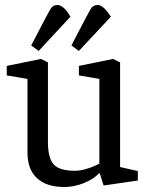

<svg xmlns="http://www.w3.org/2000/svg" viewBox="-20 -740 597 769"><path d="M237 9Q166 9 128 -26.5Q90 -62 90 -129V-424L7 -438V-476L144 -504L172 -490V-172Q172 -107 195 -81.5Q218 -56 281 -56Q302 -56 329.5 -64.5Q357 -73 378 -85V-424L296 -438V-476L433 -504L461 -490V-71L532 -55V-17L395 3L379 -47L377 -46Q354 -22 315.5 -6.5Q277 9 237 9ZM296 -536 266 -558 324 -669Q333 -686 342.5 -703Q352 -720 372 -720Q382 -720 395 -709Q408 -698 424 -673ZM135 -536 105 -558 163 -669Q172 -686 181.5 -703Q191 -720 211 -720Q221 -720 234.5 -709Q248 -698 262 -673Z"/></svg>

Font: Faustina Light
Style: Regular
Weight: 400
Version: Version 1.200